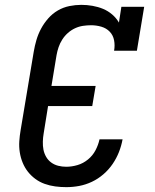

<svg xmlns="http://www.w3.org/2000/svg" viewBox="-20 -763 640 791"><path d="M253 8Q230 8 207.5 5Q185 2 164 -5.5Q143 -13 125.5 -26Q108 -39 95 -55.5Q82 -72 73.5 -92.5Q65 -113 61.5 -135.5Q58 -158 59.5 -181Q61 -204 65 -227L119 -550Q123 -574 130 -598Q137 -622 149 -644.5Q161 -667 178.5 -687Q196 -707 218.5 -720Q241 -733 266 -738Q291 -743 315 -743Q338 -743 361 -739Q384 -735 404.5 -726.5Q425 -718 442 -703.5Q459 -689 470 -670L480 -735H574L544 -554H450Q454 -576 450 -597Q446 -618 432 -632.5Q418 -647 397.5 -653Q377 -659 355 -659Q339 -659 322 -656.5Q305 -654 289 -646.5Q273 -639 259.5 -627Q246 -615 236.5 -600Q227 -585 221.5 -569Q216 -553 213 -536L192 -409H374L360 -326H178L160 -214Q157 -197 156.5 -179.5Q156 -162 159 -146.5Q162 -131 170 -117Q178 -103 191 -93.5Q204 -84 220 -80Q236 -76 253 -76Q276 -76 299.5 -83Q323 -90 342.5 -106Q362 -122 373.5 -144Q385 -166 390 -189H485Q480 -162 470 -136.5Q460 -111 444 -87.5Q428 -64 406 -45Q384 -26 358.5 -14Q333 -2 306.5 3Q280 8 253 8Z"/></svg>

Font: Iosevka Etoile Medium Oblique
Style: Regular
Weight: 500
Italic angle: -9°
Designer: Belleve Invis
Foundry: Belleve Invis
Version: Version 15.5.2; ttfautohint (v1.8.4)